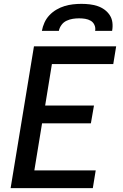

<svg xmlns="http://www.w3.org/2000/svg" viewBox="-20 -975 640 995"><path d="M35 0 156 -735H582L567 -643H249L214 -428H467L451 -336H198L158 -92H476L461 0ZM197 -815Q201 -837 210.5 -858Q220 -879 236 -896Q252 -913 272.5 -925Q293 -937 314.5 -943.5Q336 -950 358 -952.5Q380 -955 402 -955Q424 -955 445 -952.5Q466 -950 485.5 -943.5Q505 -937 521.5 -925Q538 -913 549 -896Q560 -879 562.5 -858Q565 -837 561 -815H473Q476 -831 469.5 -845.5Q463 -860 450 -867.5Q437 -875 421.5 -877.5Q406 -880 390 -880Q374 -880 357.5 -877.5Q341 -875 325 -867.5Q309 -860 298.5 -845.5Q288 -831 285 -815Z"/></svg>

Font: Iosevka Aile Semibold
Style: Italic
Weight: 600
Italic angle: -9°
Designer: Belleve Invis
Foundry: Belleve Invis
Version: Version 31.1.0; ttfautohint (v1.8.4)